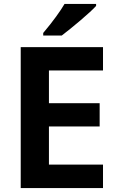

<svg xmlns="http://www.w3.org/2000/svg" viewBox="-20 -953 601 973"><path d="M199 -773H293C342 -810 438 -890 467 -923V-933H307C288 -900 249 -845 199 -786ZM85 0H502V-119H228V-312H485V-430H228V-596H502V-714H85Z"/></svg>

Font: Kathrein 75 Bold
Style: Regular
Weight: 700
Designer: Lazydogs Typefoundry, based on Open Sans by Ascender Corporation
Foundry: Lazydogs Typefoundry
Version: Version 1.003;PS 001.003;hotconv 1.0.88;makeotf.lib2.5.64775